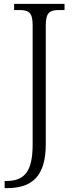

<svg xmlns="http://www.w3.org/2000/svg" viewBox="-20 -734 391 994"><path d="M4 240H15C144 240 217 181 217 12V-603C217 -672 240 -682 287 -682H314V-714H53V-682H79C126 -682 149 -672 149 -605V13C149 151 109 203 13 203H4Z"/></svg>

Font: Noto Serif Bengali Light
Style: Regular
Weight: 300
Designer: Juan Bruce, Universal Thirst, Indian Type Foundry and the Monotype Design Team.
Foundry: Monotype Imaging Inc.
Version: Version 2.003